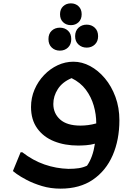

<svg xmlns="http://www.w3.org/2000/svg" viewBox="-20 -865 788 1145"><path d="M341 260Q282 260 230.5 244.5Q179 229 140 208.5Q101 188 79 172Q57 156 57 155L103 43H113Q176 92 245.5 116Q315 140 388 142Q423 142 449.5 138Q476 134 499 123Q534 73 546 -8Q520 -1 494 1Q468 3 446 3Q366 3 302.5 -22.5Q239 -48 202 -99.5Q165 -151 165 -227Q165 -282 186 -331Q207 -380 243 -417.5Q279 -455 324 -476Q369 -497 418 -497Q469 -497 517.5 -471Q566 -445 605.5 -398Q645 -351 668.5 -287Q692 -223 692 -148Q692 -31 652 61Q612 153 534 206.5Q456 260 341 260ZM298 -245Q298 -189 338.5 -152.5Q379 -116 460 -116Q482 -116 505.5 -119Q529 -122 554 -129V-130Q554 -183 539 -235Q524 -287 492 -330Q460 -373 407 -399Q352 -376 325 -334Q298 -292 298 -245ZM403 -715Q375 -715 356.5 -732.5Q338 -750 338 -780Q338 -810 356.5 -827.5Q375 -845 403 -845Q430 -845 448.5 -827.5Q467 -810 467 -780Q467 -750 448.5 -732.5Q430 -715 403 -715ZM497 -581Q468 -581 448 -599.5Q428 -618 428 -649Q428 -681 448 -699.5Q468 -718 497 -718Q526 -718 545.5 -699.5Q565 -681 565 -649Q565 -618 545.5 -599.5Q526 -581 497 -581ZM337 -563Q308 -563 288.5 -581.5Q269 -600 269 -632Q269 -664 288.5 -682Q308 -700 337 -700Q366 -700 385.5 -682Q405 -664 405 -632Q405 -600 385.5 -581.5Q366 -563 337 -563Z"/></svg>

Font: Kufam SemiBold
Style: Regular
Weight: 600
Designer: Wael Morcos, Artur Schmal
Foundry: Original Type
Version: Version 1.300; ttfautohint (v1.8.3)